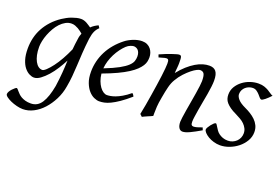

<svg xmlns="http://www.w3.org/2000/svg" viewBox="-97 -749 1871 1285"><g transform="rotate(20 838.5 -106.5)"><path d="M429 -440Q413 -426 403.5 -406Q394 -386 389 -351Q382 -293 379 -245Q376 -197 374 -155.5Q372 -114 368.5 -76Q365 -38 358 0Q350 50 327.5 94.5Q305 139 274.5 172.5Q244 206 207 225Q170 244 132 244Q112 244 88 238Q64 232 44 223Q24 214 11 204Q-2 194 -2 185Q-2 177 4 166.5Q10 156 18.5 147Q27 138 35 131.5Q43 125 46 125Q50 125 54.5 130Q59 135 65 142Q71 149 79.5 157.5Q88 166 100 173Q112 180 129 185Q146 190 169 190Q217 190 244.5 147.5Q272 105 287 23Q291 -4 293.5 -28Q296 -52 298 -75Q300 -98 301 -119.5Q302 -141 303 -164Q287 -133 266.5 -100.5Q246 -68 222.5 -41.5Q199 -15 175 2.5Q151 20 130 20Q114 20 95.5 10.5Q77 1 61 -19Q45 -39 35 -71Q25 -103 25 -149Q25 -188 33.5 -224.5Q42 -261 60 -294.5Q78 -328 105 -357.5Q132 -387 168 -411Q182 -420 197.5 -428.5Q213 -437 229.5 -443Q246 -449 262.5 -453Q279 -457 294 -457Q305 -457 315 -454Q325 -451 334.5 -446Q344 -441 352.5 -435Q361 -429 369 -424Q380 -435 392.5 -443Q405 -451 418 -457ZM165 -47Q175 -47 192.5 -63.5Q210 -80 230.5 -107Q251 -134 271.5 -170.5Q292 -207 309 -246Q311 -265 313 -285Q315 -305 319 -328Q320 -338 323 -347.5Q326 -357 329 -365Q322 -371 313 -378Q304 -385 293.5 -391Q283 -397 271 -401.5Q259 -406 245 -406Q223 -406 203 -395Q183 -384 166 -366Q149 -348 135.5 -324.5Q122 -301 112.5 -276.5Q103 -252 98 -228Q93 -204 93 -185Q93 -153 98.5 -128Q104 -103 114 -84.5Q124 -66 137 -56.5Q150 -47 165 -47Z M811 -371Q811 -357 808 -342Q805 -327 795 -311Q785 -295 767 -277.5Q749 -260 719.5 -241Q690 -222 647.5 -202Q605 -182 546 -160Q549 -132 557.5 -109.5Q566 -87 577.5 -71Q589 -55 602.5 -46Q616 -37 629 -37Q639 -37 654 -39.5Q669 -42 688 -49Q707 -56 731.5 -70Q756 -84 785 -108Q790 -105 794.5 -98.5Q799 -92 800 -88Q760 -53 729 -32Q698 -11 674 0.5Q650 12 631 16Q612 20 594 20Q578 20 557.5 11Q537 2 519 -18Q501 -38 488.5 -70Q476 -102 476 -148Q476 -186 485 -223Q494 -260 511.5 -294Q529 -328 554.5 -358Q580 -388 612 -413Q623 -422 637.5 -430Q652 -438 667 -444Q682 -450 698 -453.5Q714 -457 729 -457Q750 -457 765.5 -449.5Q781 -442 791 -429.5Q801 -417 806 -402Q811 -387 811 -371ZM636 -382Q620 -367 604.5 -346Q589 -325 576.5 -300.5Q564 -276 556 -249.5Q548 -223 546 -197Q610 -222 647 -242.5Q684 -263 703 -281Q722 -299 727.5 -315.5Q733 -332 733 -349Q733 -364 729 -375Q725 -386 719 -392.5Q713 -399 704.5 -402.5Q696 -406 688 -406Q680 -406 665 -400.5Q650 -395 636 -382Z M1313 -35Q1269 -9 1238 5.5Q1207 20 1188 20Q1171 20 1161.5 4.5Q1152 -11 1152 -37Q1152 -46 1155 -68.5Q1158 -91 1163 -121.5Q1168 -152 1174 -186Q1180 -220 1185 -251Q1190 -282 1193 -306.5Q1196 -331 1196 -342Q1196 -379 1188 -393.5Q1180 -408 1159 -408Q1152 -408 1136.5 -400.5Q1121 -393 1101 -377Q1081 -361 1059 -337.5Q1037 -314 1019 -283Q1005 -260 996.5 -227Q988 -194 980 -147Q972 -104 970.5 -78Q969 -52 969 -32Q969 -22 969 -12Q963 -9 953 -4.5Q943 0 933 4Q923 8 914 12.5Q905 17 899 20L883 5Q890 -27 896.5 -65Q903 -103 909 -140.5Q915 -178 920.5 -215Q926 -252 930 -283Q934 -314 936 -337.5Q938 -361 938 -372Q938 -383 937 -389.5Q936 -396 933.5 -399.5Q931 -403 927.5 -404Q924 -405 920 -405Q916 -405 907.5 -403Q899 -401 890 -398Q880 -396 868 -392L861 -411Q881 -420 902 -428.5Q923 -437 941 -443Q959 -449 972.5 -453Q986 -457 992 -457Q999 -457 1002.5 -455Q1006 -453 1008 -447Q1010 -441 1010.5 -430Q1011 -419 1011 -402Q1011 -396 1010.5 -387Q1010 -378 1009 -367.5Q1008 -357 1007 -347Q1006 -337 1006 -331Q1032 -364 1059 -388Q1086 -412 1112 -427.5Q1138 -443 1162 -450Q1186 -457 1208 -457Q1223 -457 1235 -452.5Q1247 -448 1255 -438Q1263 -428 1267 -412Q1271 -396 1271 -372Q1271 -355 1268 -329.5Q1265 -304 1260 -274.5Q1255 -245 1249 -214Q1243 -183 1238.5 -154.5Q1234 -126 1230.5 -103Q1227 -80 1227 -66Q1227 -49 1231.5 -43Q1236 -37 1245 -37Q1256 -37 1270.5 -41Q1285 -45 1306 -53Z M1673 -412Q1663 -401 1653.5 -392Q1644 -383 1635.5 -376Q1627 -369 1620.5 -365.5Q1614 -362 1611 -362Q1604 -362 1597 -370.5Q1590 -379 1581 -389Q1572 -399 1560 -407.5Q1548 -416 1532 -416Q1519 -416 1505.5 -411Q1492 -406 1481.5 -397Q1471 -388 1464.5 -375Q1458 -362 1458 -346Q1458 -329 1474.5 -310Q1491 -291 1530 -273Q1550 -264 1570 -251.5Q1590 -239 1606 -223.5Q1622 -208 1632 -187.5Q1642 -167 1642 -141Q1642 -107 1624.5 -77.5Q1607 -48 1580 -26.5Q1553 -5 1520 7.5Q1487 20 1455 20Q1432 20 1409.5 13.5Q1387 7 1369.5 -3.5Q1352 -14 1341 -26Q1330 -38 1330 -48Q1330 -53 1336 -63.5Q1342 -74 1350 -84Q1358 -94 1366 -101.5Q1374 -109 1380 -109Q1383 -109 1387 -103Q1391 -97 1396.5 -88Q1402 -79 1409.5 -68Q1417 -57 1429 -48Q1441 -39 1457 -33Q1473 -27 1494 -27Q1511 -27 1526.5 -33.5Q1542 -40 1553.5 -51Q1565 -62 1571.5 -77Q1578 -92 1578 -109Q1578 -128 1570 -143.5Q1562 -159 1549.5 -171.5Q1537 -184 1519.5 -194Q1502 -204 1484 -213Q1458 -225 1440.5 -237.5Q1423 -250 1412 -262.5Q1401 -275 1396.5 -289Q1392 -303 1392 -319Q1392 -350 1407 -375Q1422 -400 1446 -418.5Q1470 -437 1499.5 -447Q1529 -457 1558 -457Q1583 -457 1600 -451Q1617 -445 1630 -437.5Q1643 -430 1653 -422.5Q1663 -415 1673 -412Z"/></g></svg>

Font: Oxford Ugaritic
Style: Regular
Weight: 400
Designer: Jacob Thomas
Foundry: Bengal Creative Media Limited
Version: Version 1.000